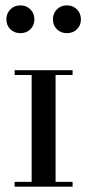

<svg xmlns="http://www.w3.org/2000/svg" viewBox="-20 -702 328 722"><path d="M4 -629.1Q4 -651.7 19 -666.8Q34.1 -681.8 56.6 -681.8Q79.2 -681.8 94.3 -666.8Q109.3 -651.7 109.3 -629.1Q109.3 -606.6 94.3 -591.9Q79.2 -577.3 56.6 -577.3Q34.1 -577.3 19 -591.9Q4 -606.6 4 -629.1ZM179 -629.1Q179 -651.7 194 -666.8Q209.1 -681.8 231.6 -681.8Q254.2 -681.8 269.3 -666.8Q284.3 -651.7 284.3 -629.1Q284.3 -606.6 269.3 -591.9Q254.2 -577.3 231.6 -577.3Q209.1 -577.3 194 -591.9Q179 -606.6 179 -629.1ZM35 -18H99V-420H35V-438H253V-420H189V-18H253V0H35Z"/></svg>

Font: EIisabethische
Style: Book
Weight: 400
Designer: Salychow
Version: Version 1.3